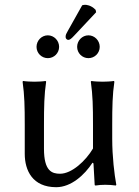

<svg xmlns="http://www.w3.org/2000/svg" viewBox="-20 -769 577 799"><path d="M365 -92 369 -89 374 0C374 2 375 3 378 3C391 1 403 0 418 0C430 0 449 1 462 3L464 0C456 -43 447 -117 447 -192V-249C447 -324 448 -376 456 -429L454 -432C442 -430 419 -429 407 -429C395 -429 372 -430 360 -432L358 -429C366 -372 367 -325 367 -249V-151C337 -100 279 -46 230 -46C196 -46 163 -57 163 -150V-249C163 -324 164 -376 172 -429L170 -432C158 -430 135 -429 123 -429C111 -429 88 -430 76 -432L74 -429C82 -372 83 -325 83 -249V-129C83 -60 115 10 214 10C276 10 332 -41 365 -92ZM322 -747 262 -640C256 -629 253 -625 253 -615C253 -609 258 -603 264 -603C270 -603 276 -607 288 -620L380 -718L378 -728C359 -748 339 -749 334 -749C330 -749 325 -748 322 -747ZM132 -574C132 -548 153 -527 179 -527C205 -527 226 -548 226 -574C226 -600 205 -622 179 -622C153 -622 132 -600 132 -574ZM301 -574C301 -548 322 -527 348 -527C374 -527 395 -548 395 -574C395 -600 374 -622 348 -622C322 -622 301 -600 301 -574Z"/></svg>

Font: Libertinus Sans
Style: Regular
Weight: 400
Designer: Philipp H. Poll, Khaled Hosny
Foundry: Caleb Maclennan
Version: Version 7.050;RELEASE